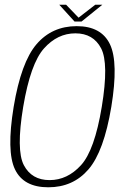

<svg xmlns="http://www.w3.org/2000/svg" viewBox="-20 -791 530 815"><path d="M185 4Q290 4 355.5 -72Q421 -148 452.5 -337.5Q483.5 -526 446.8 -603Q410 -680 305.5 -680Q201 -680 135.2 -603.5Q69.5 -527 38 -337.5Q7 -148.5 43.5 -72.2Q80 4 185 4ZM190.5 -26.5Q114.5 -26.5 81.2 -90Q48 -153.5 78.5 -337.5Q109.5 -521.5 166.8 -585.5Q224 -649.5 300 -649.5Q376 -649.5 409.2 -585.8Q442.5 -522 412 -337.5Q381.5 -153 323.8 -89.8Q266 -26.5 190.5 -26.5ZM296.5 -699.5H326L414.5 -771H384.5L313.5 -716L260.5 -771H231.5Z"/></svg>

Font: Anybody SemiCondensed ExtraLight
Style: Italic
Weight: 250
Width: 4
Italic angle: -10°
Version: Version 1.113;gftools[0.9.25]